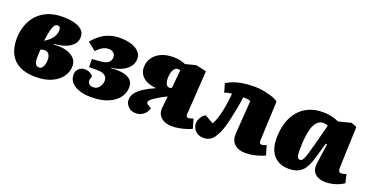

<svg xmlns="http://www.w3.org/2000/svg" viewBox="-29 -1066 3094 1610"><g transform="rotate(20 1518.0 -261.0)"><path d="M287 16Q202 16 145 -13Q88 -42 59.5 -97Q31 -152 31 -229Q31 -289 49 -344.5Q67 -400 104 -443Q141 -486 198.5 -511Q256 -536 334 -536Q396 -536 440.5 -523.5Q485 -511 508.5 -487.5Q532 -464 532 -430Q532 -384 502.5 -355.5Q473 -327 429 -313.5Q385 -300 340 -297V-291Q402 -297 449 -284.5Q496 -272 523 -244Q550 -216 550 -175Q550 -125 520 -81.5Q490 -38 431.5 -11Q373 16 287 16ZM289 -68Q305 -68 315.5 -80Q326 -92 331.5 -111.5Q337 -131 337 -154Q337 -171 332 -186.5Q327 -202 315.5 -211.5Q304 -221 284 -221Q277 -221 267.5 -219Q258 -217 250 -214Q248 -192 247.5 -172.5Q247 -153 247 -135Q247 -113 251.5 -98.5Q256 -84 265 -76Q274 -68 289 -68ZM253 -294 265 -301Q286 -314 303.5 -331.5Q321 -349 332 -372Q343 -395 343 -421Q343 -438 336 -446Q329 -454 318 -454Q304 -454 292.5 -442Q281 -430 271.5 -396Q262 -362 253 -294Z M784 16Q727 16 681.5 2Q636 -12 609 -40.5Q582 -69 582 -112Q582 -143 603 -164.5Q624 -186 657 -186Q683 -186 700.5 -177Q718 -168 733 -153L724 -120Q720 -102 731.5 -85Q743 -68 772 -68Q797 -68 813 -81.5Q829 -95 837.5 -114.5Q846 -134 846 -152Q846 -168 840 -180Q834 -192 822.5 -199.5Q811 -207 796 -211Q781 -215 763 -215H683V-287L762 -293Q784 -295 803.5 -302Q823 -309 835 -324Q847 -339 847 -363Q847 -387 829.5 -401Q812 -415 788 -415Q768 -415 750.5 -408.5Q733 -402 716 -389Q699 -376 682 -357L608 -415Q618 -427 637 -446.5Q656 -466 685 -486.5Q714 -507 754.5 -520.5Q795 -534 849 -534Q908 -534 951 -519Q994 -504 1017 -478.5Q1040 -453 1040 -420Q1040 -375 1013.5 -344Q987 -313 945.5 -295.5Q904 -278 858 -273V-269Q920 -275 964.5 -267Q1009 -259 1033.5 -235.5Q1058 -212 1058 -171Q1058 -121 1027 -78.5Q996 -36 935 -10Q874 16 784 16Z M1387 -209Q1349 -191 1322.5 -175Q1296 -159 1278.5 -147Q1261 -135 1252.5 -125.5Q1244 -116 1243 -109Q1242 -102 1246 -96Q1250 -90 1265 -82L1289 -68Q1276 -25 1246 -5Q1216 15 1184 15Q1140 15 1114 -11.5Q1088 -38 1088 -72Q1088 -108 1111.5 -137Q1135 -166 1175.5 -191.5Q1216 -217 1267 -239V-242Q1223 -245 1188.5 -261Q1154 -277 1134.5 -305.5Q1115 -334 1115 -371Q1115 -419 1140 -456Q1165 -493 1211 -514.5Q1257 -536 1319 -536Q1352 -536 1379 -530.5Q1406 -525 1430 -514L1523 -538L1616 -517L1591 -128Q1590 -113 1595 -105.5Q1600 -98 1610 -98Q1618 -98 1628.5 -101Q1639 -104 1654 -109L1678 -26Q1667 -20 1639 -10.5Q1611 -1 1575.5 6.5Q1540 14 1505 14Q1444 14 1407.5 -17.5Q1371 -49 1376 -104ZM1411 -452Q1406 -453 1401 -454Q1396 -455 1390 -455Q1365 -455 1350 -426.5Q1335 -398 1335 -356Q1335 -322 1345 -302.5Q1355 -283 1374 -283Q1382 -283 1387 -285Q1392 -287 1396 -290Z M1799 -478Q1824 -494 1858.5 -507.5Q1893 -521 1940 -528.5Q1987 -536 2049 -536Q2089 -536 2134 -527Q2179 -518 2214 -505.5Q2249 -493 2259 -479L2244 -128Q2243 -113 2248 -105.5Q2253 -98 2263 -98Q2271 -98 2281.5 -101Q2292 -104 2307 -109L2331 -26Q2320 -20 2293.5 -10.5Q2267 -1 2231.5 6.5Q2196 14 2158 14Q2097 14 2061.5 -19Q2026 -52 2030 -114L2051 -410Q2038 -416 2018.5 -418Q1999 -420 1985 -420Q1978 -366 1967.5 -311Q1957 -256 1947 -212Q1937 -168 1931 -148Q1910 -77 1877.5 -31Q1845 15 1788 15Q1754 15 1731.5 1Q1709 -13 1697.5 -34Q1686 -55 1686 -77Q1686 -107 1702.5 -133Q1719 -159 1741 -170L1818 -126Q1834 -154 1844 -184.5Q1854 -215 1864 -260Q1869 -283 1872.5 -304.5Q1876 -326 1878.5 -346Q1881 -366 1883 -383.5Q1885 -401 1886 -416Q1872 -415 1854.5 -411.5Q1837 -408 1822 -400Z M2948 -145Q2947 -125 2951.5 -113Q2956 -101 2975 -101Q2986 -101 2998.5 -104.5Q3011 -108 3018 -111L3036 -35Q3023 -25 2997 -13Q2971 -1 2939 6.5Q2907 14 2875 14Q2838 14 2808.5 1Q2779 -12 2764 -39.5Q2749 -67 2755 -111L2780 -288L2768 -290L2739 -189Q2728 -149 2715 -112.5Q2702 -76 2682.5 -47.5Q2663 -19 2630 -2.5Q2597 14 2546 14Q2486 14 2445.5 -11.5Q2405 -37 2384.5 -83Q2364 -129 2364 -191Q2364 -266 2383 -328.5Q2402 -391 2439 -436Q2476 -481 2530 -506Q2584 -531 2655 -531Q2707 -531 2744.5 -520.5Q2782 -510 2801 -501L2913 -529L2961 -510ZM2611 -89Q2620 -89 2626.5 -94.5Q2633 -100 2641 -116Q2649 -132 2659 -165.5Q2669 -199 2684 -254L2732 -437Q2728 -440 2717 -443.5Q2706 -447 2692 -447Q2657 -447 2635 -423Q2613 -399 2601 -358.5Q2589 -318 2584.5 -268Q2580 -218 2580 -166Q2580 -132 2584 -115.5Q2588 -99 2595.5 -94Q2603 -89 2611 -89Z"/></g></svg>

Font: Literata Black
Style: Italic
Weight: 900
Italic angle: -2°
Designer: Latin by Veronika Burian and Jose Scaglione. Greek by Irene Vlachou. Cyrillic by Vera Evstafieva
Foundry: TypeTogether
Version: Version 3.002